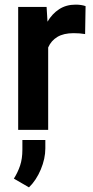

<svg xmlns="http://www.w3.org/2000/svg" viewBox="-20 -558 400 825"><path d="M347.7 -531.7 345.7 -411.6Q323.2 -415.5 296.4 -415.5Q253.4 -415.5 226.6 -399.4Q199.7 -383.3 187 -354V0H58.1V-528.3H180.2L184.1 -464.8Q204.1 -499 234.4 -518.6Q264.6 -538.1 304.7 -538.1Q329.6 -538.1 347.7 -531.7ZM174.8 43.5V79.6Q174.8 123.5 155.3 170.2Q135.7 216.8 104.5 247.1L39.6 209.5Q56.6 182.6 66.4 153.3Q76.2 124 76.2 85V43.5Z"/></svg>

Font: Vazirmatn RD UI SemiBold
Style: Regular
Weight: 600
Designer: Saber Rastikerdar
Foundry: Saber Rastikerdar
Version: Version 33.003